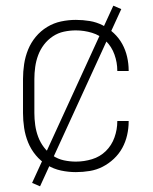

<svg xmlns="http://www.w3.org/2000/svg" viewBox="-20 -598 540 676"><path d="M247 8Q221 8 195 2.5Q169 -3 146 -17Q123 -31 106 -51.5Q89 -72 79 -96.5Q69 -121 65 -147.5Q61 -174 61 -200V-320Q61 -346 65 -372.5Q69 -399 79 -423.5Q89 -448 106 -468.5Q123 -489 146 -503Q169 -517 195 -522.5Q221 -528 247 -528Q272 -528 296 -524Q320 -520 341.5 -509Q363 -498 381 -481Q399 -464 410.5 -443Q422 -422 427.5 -398Q433 -374 433 -350V-348H393V-349Q393 -378 383 -406Q373 -434 352.5 -454Q332 -474 304 -482.5Q276 -491 247 -491Q226 -491 205 -486.5Q184 -482 166 -470Q148 -458 135 -441Q122 -424 114.5 -404Q107 -384 104 -362.5Q101 -341 101 -320V-200Q101 -179 104 -157.5Q107 -136 114.5 -116Q122 -96 135 -79Q148 -62 166 -50Q184 -38 205 -33.5Q226 -29 247 -29Q276 -29 304 -37.5Q332 -46 352.5 -66Q373 -86 383 -114Q393 -142 393 -171V-172H433V-170Q433 -146 427.5 -122Q422 -98 410.5 -77Q399 -56 381 -39Q363 -22 341.5 -11Q320 0 296 4Q272 8 247 8ZM121 58 93 46 379 -578 407 -566Z"/></svg>

Font: Iosevka Curly Extralight
Style: Regular
Weight: 200
Monospace: yes
Designer: Belleve Invis
Foundry: Belleve Invis
Version: Version 22.1.2; ttfautohint (v1.8.4)